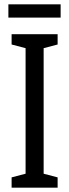

<svg xmlns="http://www.w3.org/2000/svg" viewBox="-20 -873 323 893"><path d="M248 0H34V-48L99 -65V-649L34 -666V-714H248V-666L183 -649V-65L248 -48ZM262 -853V-791H19V-853Z"/></svg>

Font: Noto Sans Sinhala ExtraCondensed
Style: Regular
Weight: 400
Width: 2
Designer: Jelle Bosma - Monotype Design Team
Foundry: Monotype Imaging Inc.
Version: Version 2.006; ttfautohint (v1.8.4.7-5d5b)